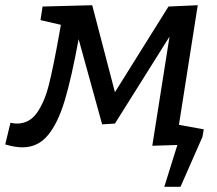

<svg xmlns="http://www.w3.org/2000/svg" viewBox="-58 -554 831 735"><path d="M627 -76 722 -59 717 -30 633 161H571L621 1L525 4L591 -414L382 -81L333 -78L243 -404Q216 -257 190 -170Q164 -83 125.5 -36.5Q87 10 28 10Q0 10 -38 -1L-18 -84Q-5 -81 7 -81Q54 -81 83 -121.5Q112 -162 129 -229Q146 -296 169 -425L175 -459L97 -477L105 -529L295 -534L382 -201L587 -529L699 -534Z"/></svg>

Font: Bitter Pro Medium
Style: Italic
Weight: 500
Italic angle: -9°
Designer: Sol Matas, and Bitter project Authors
Foundry: Sol Matas
Version: Version 1.010